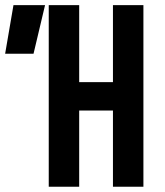

<svg xmlns="http://www.w3.org/2000/svg" viewBox="-25 -713 631 733"><path d="M161.1 0V-693.4H277.3V-399.4H406.2V-693.4H522.5V0H406.2V-291H277.3V0ZM-5.4 -507.8 26.4 -693.4H147L103 -507.8Z"/></svg>

Font: Caskaydia Cove SemiBold
Style: Regular
Weight: 600
Monospace: yes
Designer: Aaron Bell
Foundry: Saja Typeworks
Version: Version 4.300; ttfautohint (v1.8.3)